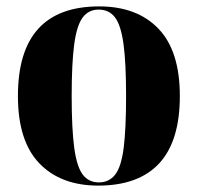

<svg xmlns="http://www.w3.org/2000/svg" viewBox="-20 -570 618 600"><path d="M287 10Q170 10 103 -59.5Q36 -129 36 -270Q36 -550 290 -550Q408 -550 475 -480.5Q542 -411 542 -270Q542 -129 477.5 -59.5Q413 10 287 10ZM289 0Q321 0 340 -24.5Q359 -49 366.5 -108Q374 -167 374 -270Q374 -373 366 -432Q358 -491 339.5 -515.5Q321 -540 288 -540Q257 -540 238.5 -515.5Q220 -491 212 -432Q204 -373 204 -270Q204 -167 212 -108Q220 -49 238.5 -24.5Q257 0 289 0Z"/></svg>

Font: Noto Serif Display SemiCondensed ExtraBold
Style: Regular
Weight: 800
Width: 4
Designer: Monotype Design Team
Foundry: Monotype Imaging Inc.
Version: Version 2.009